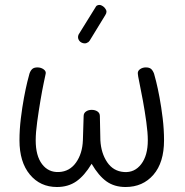

<svg xmlns="http://www.w3.org/2000/svg" viewBox="-20 -750 739 769"><path d="M483 -1Q438 -1 406.5 -23.5Q375 -46 347 -94Q318 -46 285.5 -23.5Q253 -1 208 -1Q141 -1 99.5 -51Q58 -101 58 -188Q58 -231 63.5 -276Q69 -321 76 -358.5Q83 -396 89.5 -422.5Q96 -449 98 -455Q102 -467 109 -473.5Q116 -480 130 -480Q144 -480 154.5 -472.5Q165 -465 163 -455Q162 -450 155.5 -419.5Q149 -389 142 -347.5Q135 -306 129 -262.5Q123 -219 123 -188Q123 -126 148.5 -92.5Q174 -59 216 -61Q259 -63 284.5 -99Q310 -135 312 -188L315 -285Q315 -297 324.5 -303.5Q334 -310 347 -310Q361 -310 370.5 -303.5Q380 -297 380 -285L382 -188Q385 -136 409.5 -100Q434 -64 477 -61Q519 -58 545.5 -92.5Q572 -127 572 -188Q572 -218 566 -261.5Q560 -305 552.5 -346Q545 -387 538.5 -418Q532 -449 532 -455Q531 -466 541 -473Q551 -480 564 -480Q578 -480 585 -474Q592 -468 597 -455Q599 -449 605.5 -423Q612 -397 619 -359.5Q626 -322 631.5 -277Q637 -232 637 -188Q637 -99 594.5 -50Q552 -1 483 -1ZM339 -587Q337 -585 335 -582.5Q333 -580 331 -580Q323 -574 311.5 -577.5Q300 -581 295 -591Q290 -601 295 -612L362 -720Q364 -724 367 -727Q377 -733 387 -728Q397 -723 402 -715Q411 -704 402 -690Z"/></svg>

Font: AkaAcidDosis
Style: Regular
Weight: 400
Designer: Edgar Tolentino, Pablo Impallari, Igino Marini, Aka-Acid
Foundry: Edgar Tolentino, Pablo Impallari, Igino Marini, Cyberella
Version: Version 1.007